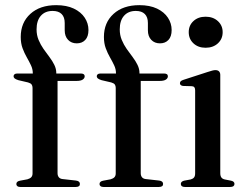

<svg xmlns="http://www.w3.org/2000/svg" viewBox="-20 -744 978 764"><path d="M209 -55Q209 -45 214 -38.8Q219 -32.5 229 -31.5L282.5 -25.5Q290.5 -24.5 294.2 -21Q298 -17.5 298 -12Q298 0 281.5 0H60.5Q53 0 49 -3.2Q45 -6.5 45 -11.5Q45 -17 48.5 -20.2Q52 -23.5 59.5 -25L89 -30.5Q99.5 -33.5 104.5 -39Q109.5 -44.5 109.5 -54V-394.5Q109.5 -402.5 105.8 -407.8Q102 -413 91.5 -416L53 -425Q42 -428.5 38 -432.2Q34 -436 34 -440.5Q34 -445.5 37.8 -448.5Q41.5 -451.5 49 -451.5H128.5L110.5 -438.5V-452.5Q110.5 -469 103.2 -484.2Q96 -499.5 86.5 -516Q77 -532.5 69.8 -552Q62.5 -571.5 62.5 -597Q62.5 -654 100.8 -688.8Q139 -723.5 203.5 -723.5Q245 -723.5 273.8 -709.8Q302.5 -696 317.2 -673.5Q332 -651 332 -624.5Q332 -598.5 319.2 -585Q306.5 -571.5 285.5 -571.5Q264 -571.5 250.8 -585.5Q237.5 -599.5 237.5 -623.5V-652.5Q237.5 -676 225.2 -688.2Q213 -700.5 189.5 -700.5Q159.5 -700.5 142.5 -681.2Q125.5 -662 125.5 -627Q125.5 -604.5 133.5 -585.2Q141.5 -566 153.2 -549.2Q165 -532.5 176.8 -517Q188.5 -501.5 196.2 -485.8Q204 -470 204 -453V-436.5L193.5 -451.5H301.5Q309 -451.5 313 -448.8Q317 -446 317 -440.5Q317 -432.5 309 -427.2Q301 -422 284.5 -422H209ZM540 -55Q540 -45 545 -38.8Q550 -32.5 560 -31.5L613.5 -25.5Q621.5 -24.5 625.2 -21Q629 -17.5 629 -12Q629 0 612.5 0H391.5Q384 0 380 -3.2Q376 -6.5 376 -11.5Q376 -17 379.5 -20.2Q383 -23.5 390.5 -25L420 -30.5Q430.5 -33.5 435.5 -39Q440.5 -44.5 440.5 -54V-394.5Q440.5 -402.5 436.8 -407.8Q433 -413 422.5 -416L384 -425Q373 -428.5 369 -432.2Q365 -436 365 -440.5Q365 -445.5 368.8 -448.5Q372.5 -451.5 380 -451.5H459.5L441.5 -438.5V-452.5Q441.5 -469 434.2 -484.2Q427 -499.5 417.5 -516Q408 -532.5 400.8 -552Q393.5 -571.5 393.5 -597Q393.5 -654 431.8 -688.8Q470 -723.5 534.5 -723.5Q576 -723.5 604.8 -709.8Q633.5 -696 648.2 -673.5Q663 -651 663 -624.5Q663 -598.5 650.2 -585Q637.5 -571.5 616.5 -571.5Q595 -571.5 581.8 -585.5Q568.5 -599.5 568.5 -623.5V-652.5Q568.5 -676 556.2 -688.2Q544 -700.5 520.5 -700.5Q490.5 -700.5 473.5 -681.2Q456.5 -662 456.5 -627Q456.5 -604.5 464.5 -585.2Q472.5 -566 484.2 -549.2Q496 -532.5 507.8 -517Q519.5 -501.5 527.2 -485.8Q535 -470 535 -453V-436.5L524.5 -451.5H632.5Q640 -451.5 644 -448.8Q648 -446 648 -440.5Q648 -432.5 640 -427.2Q632 -422 615.5 -422H540ZM856.5 -446V-55Q856.5 -44 860.8 -38Q865 -32 874 -30L899.5 -25Q906.5 -23.5 909.8 -20.2Q913 -17 913 -12Q913 -6.5 908.8 -3.2Q904.5 0 896 0H715.5Q707.5 0 703.5 -3.2Q699.5 -6.5 699.5 -12Q699.5 -16.5 702.5 -19.8Q705.5 -23 712 -25L739 -30Q748 -32.5 752.2 -38Q756.5 -43.5 756.5 -54.5V-384.5Q756.5 -392.5 753.5 -396.5Q750.5 -400.5 743.5 -401L708 -402Q702 -403 699 -405.8Q696 -408.5 696 -412.5Q696 -417.5 699.2 -420.8Q702.5 -424 710.5 -426.5L806 -457.5Q818 -461.5 825 -463.2Q832 -465 837 -465Q847 -465 851.8 -459.8Q856.5 -454.5 856.5 -446ZM798 -554Q768.5 -554 749.8 -571.5Q731 -589 731 -616Q731 -643 749.8 -660.2Q768.5 -677.5 798 -677.5Q828 -677.5 847 -660Q866 -642.5 866 -616Q866 -589 847 -571.5Q828 -554 798 -554Z"/></svg>

Font: Fraunces 60pt
Style: Regular
Weight: 400
Version: Version 1.000;[b76b70a41]